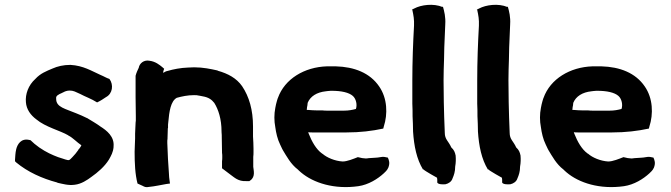

<svg xmlns="http://www.w3.org/2000/svg" viewBox="-20 -763 2773 793"><path d="M42 -97 47 -92C94 -53 153 -26 217 -9V-8H218C237 -4 263 4 289 0C316 -3 341 -20 357 -32C384 -51 412 -75 430 -104C439 -120 447 -134 449 -155V-158C453 -199 421 -224 394 -241C378 -253 358 -264 342 -274L341 -275H340C324 -283 310 -289 295 -295C250 -314 212 -320 212 -354V-355C210 -367 219 -372 238 -380L239 -381H240C247 -385 256 -389 268 -389C284 -389 293 -383 311 -375C331 -364 358 -355 381 -340C396 -347 406 -354 418 -362C445 -376 450 -413 432 -437C419 -441 411 -447 394 -454C358 -470 324 -492 271 -495H270C242 -495 217 -489 197 -480C171 -469 147 -460 126 -437C97 -411 84 -374 87 -341C89 -311 107 -287 130 -270C168 -238 228 -224 262 -204V-203H263C281 -194 298 -175 316 -163C316 -161 309 -150 303 -144V-143C295 -132 289 -124 279 -114C269 -104 267 -100 259 -102C248 -104 235 -110 220 -114C196 -123 171 -134 142 -154C128 -164 116 -174 106 -184L101 -185C67 -193 52 -167 47 -147C43 -131 43 -114 42 -103Z M536 -136C536 -89 538 -43 548 -5L570 5C575 8 583 12 595 9C618 7 649 0 667 -3L682 -5L680 -20C679 -28 678 -35 678 -41V-42C675 -85 672 -129 671 -172V-182C672 -187 672 -193 672 -196C672 -206 673 -217 673 -229V-232L674 -235V-248C674 -249 675 -258 675 -258C679 -303 685 -345 710 -359C732 -365 755 -370 781 -370C790 -370 795 -370 802 -368H803L818 -365C841 -361 854 -352 865 -338C882 -311 895 -271 895 -220V-218C896 -210 896 -201 896 -193C896 -172 897 -153 897 -134V-132C898 -127 898 -121 898 -115C898 -109 898 -102 897 -97V-68L934 -40C947 -31 964 -13 997 -15H1010L1014 -18C1036 -33 1027 -61 1026 -74V-115C1027 -122 1027 -129 1027 -134V-149C1027 -166 1026 -181 1025 -199V-241C1025 -309 1009 -364 980 -407C957 -440 922 -459 879 -471V-472H878C851 -478 819 -485 782 -485C772 -485 764 -484 757 -484C726 -483 696 -477 672 -470C666 -469 660 -466 654 -462C654 -469 656 -473 658 -479L650 -486C639 -495 622 -509 598 -512C574 -517 556 -501 553 -483C549 -475 543 -462 540 -450V-361C540 -334 541 -310 541 -283V-265L540 -256V-255C540 -242 538 -227 538 -211V-191C538 -174 536 -155 536 -136Z M1117 -238C1120 -215 1126 -188 1137 -166C1140 -159 1143 -153 1146 -147L1147 -146V-145C1164 -117 1181 -85 1210 -63C1214 -60 1215 -57 1223 -51C1275 -7 1361 20 1460 6C1502 0 1540 -24 1565 -47C1570 -52 1579 -59 1584 -71C1591 -90 1587 -100 1582 -112C1572 -114 1564 -117 1551 -114C1536 -111 1528 -112 1506 -110H1504C1492 -108 1491 -108 1476 -110L1458 -114C1440 -107 1414 -96 1395 -96C1363 -98 1330 -112 1312 -128H1311L1310 -129C1286 -146 1268 -178 1255 -211C1254 -213 1254 -214 1253 -217C1257 -216 1263 -216 1270 -216H1411C1467 -216 1517 -222 1563 -232L1565 -240C1582 -292 1580 -357 1546 -406C1508 -462 1443 -487 1367 -489H1330C1237 -486 1156 -437 1128 -359V-358L1127 -357C1125 -349 1122 -342 1120 -332L1117 -317C1112 -292 1112 -263 1117 -238ZM1247 -309C1247 -316 1249 -325 1250 -330V-333C1250 -334 1250 -335 1251 -339C1262 -365 1288 -382 1326 -386C1330 -387 1337 -387 1346 -388H1350C1390 -388 1421 -381 1437 -367C1451 -355 1456 -330 1450 -313C1435 -309 1420 -306 1401 -306H1333C1325 -306 1319 -306 1312 -307H1290C1277 -307 1266 -308 1252 -309Z M1681 -723 1683 -722C1688 -699 1691 -683 1690 -657C1686 -585 1683 -508 1683 -431V-335C1684 -317 1684 -301 1684 -284V-283C1685 -261 1686 -241 1686 -221V-220C1690 -159 1701 -106 1727 -63L1728 -64C1734 -57 1785 -29 1785 -29L1786 -21V-9C1790 -1 1809 -1 1820 -2C1833 -5 1845 -13 1849 -26C1855 -40 1860 -54 1860 -75C1863 -91 1863 -107 1862 -118V-120C1859 -135 1855 -144 1844 -154C1832 -181 1817 -187 1817 -215V-216C1815 -258 1814 -299 1813 -341L1812 -431C1812 -461 1813 -487 1814 -518L1815 -567C1816 -598 1818 -633 1819 -662C1821 -693 1815 -716 1809 -737L1808 -734C1770 -750 1719 -743 1691 -728Z M1949 -723 1951 -722C1956 -699 1959 -683 1958 -657C1954 -585 1951 -508 1951 -431V-335C1952 -317 1952 -301 1952 -284V-283C1953 -261 1954 -241 1954 -221V-220C1958 -159 1969 -106 1995 -63L1996 -64C2002 -57 2053 -29 2053 -29L2054 -21V-9C2058 -1 2077 -1 2088 -2C2101 -5 2113 -13 2117 -26C2123 -40 2128 -54 2128 -75C2131 -91 2131 -107 2130 -118V-120C2127 -135 2123 -144 2112 -154C2100 -181 2085 -187 2085 -215V-216C2083 -258 2082 -299 2081 -341L2080 -431C2080 -461 2081 -487 2082 -518L2083 -567C2084 -598 2086 -633 2087 -662C2089 -693 2083 -716 2077 -737L2076 -734C2038 -750 1987 -743 1959 -728Z M2214 -238C2217 -215 2223 -188 2234 -166C2237 -159 2240 -153 2243 -147L2244 -146V-145C2261 -117 2278 -85 2307 -63C2311 -60 2312 -57 2320 -51C2372 -7 2458 20 2557 6C2599 0 2637 -24 2662 -47C2667 -52 2676 -59 2681 -71C2688 -90 2684 -100 2679 -112C2669 -114 2661 -117 2648 -114C2633 -111 2625 -112 2603 -110H2601C2589 -108 2588 -108 2573 -110L2555 -114C2537 -107 2511 -96 2492 -96C2460 -98 2427 -112 2409 -128H2408L2407 -129C2383 -146 2365 -178 2352 -211C2351 -213 2351 -214 2350 -217C2354 -216 2360 -216 2367 -216H2508C2564 -216 2614 -222 2660 -232L2662 -240C2679 -292 2677 -357 2643 -406C2605 -462 2540 -487 2464 -489H2427C2334 -486 2253 -437 2225 -359V-358L2224 -357C2222 -349 2219 -342 2217 -332L2214 -317C2209 -292 2209 -263 2214 -238ZM2344 -309C2344 -316 2346 -325 2347 -330V-333C2347 -334 2347 -335 2348 -339C2359 -365 2385 -382 2423 -386C2427 -387 2434 -387 2443 -388H2447C2487 -388 2518 -381 2534 -367C2548 -355 2553 -330 2547 -313C2532 -309 2517 -306 2498 -306H2430C2422 -306 2416 -306 2409 -307H2387C2374 -307 2363 -308 2349 -309Z"/></svg>

Font: Hussar Pisanka
Style: Bd
Weight: 700
Designer: Robert Jablonski
Foundry: Cannot Into Space Fonts
Version: Version 1.070